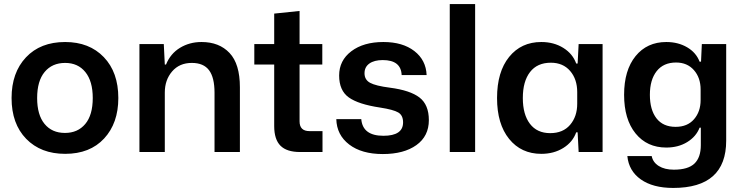

<svg xmlns="http://www.w3.org/2000/svg" viewBox="-20 -749 3665 946"><path d="M301 9Q181 9 109 -65Q37 -139 37 -266Q37 -391 108 -466.5Q179 -542 301 -542Q420 -542 491.5 -467.5Q563 -393 563 -266Q563 -142 493 -66.5Q423 9 301 9ZM300 -94Q363 -94 400 -138Q437 -182 437 -266Q437 -349 400.5 -394Q364 -439 301 -439Q237 -439 200 -394.5Q163 -350 163 -266Q163 -183 199.5 -138.5Q236 -94 300 -94Z M667 0V-532H787L792 -431H798Q820 -485 867 -513.5Q914 -542 973 -542Q1060 -542 1111 -488Q1162 -434 1162 -319V0H1037V-292Q1037 -367 1010 -403Q983 -439 925 -439Q864 -439 828 -397Q792 -355 792 -293V0Z M1458 0Q1393 0 1362 -31Q1331 -62 1331 -128V-431H1233V-532H1331V-682L1456 -695V-532H1568V-431H1456V-151Q1456 -103 1505 -103H1569V0Z M1637 -162H1760Q1767 -80 1869 -80Q1966 -80 1966 -146Q1966 -181 1942 -195Q1918 -209 1853 -219Q1746 -235 1698.5 -269Q1651 -303 1651 -377Q1651 -451 1711 -496.5Q1771 -542 1869 -542Q1964 -542 2021.5 -497.5Q2079 -453 2082 -379H1959Q1956 -453 1866 -453Q1824 -453 1800 -436Q1776 -419 1776 -388Q1776 -356 1803.5 -341Q1831 -326 1901 -317Q2001 -304 2047 -268.5Q2093 -233 2093 -157Q2093 -78 2031.5 -34Q1970 10 1866 10Q1762 10 1700.5 -37Q1639 -84 1637 -162Z M2196 0V-729H2321V0Z M2647 9Q2548 9 2488.5 -64.5Q2429 -138 2429 -266Q2429 -395 2488.5 -468.5Q2548 -542 2647 -542Q2709 -542 2755.5 -513Q2802 -484 2819 -436H2826L2831 -532H2949V0H2831L2826 -97H2819Q2802 -49 2755.5 -20Q2709 9 2647 9ZM2691 -93Q2754 -93 2789 -134Q2824 -175 2824 -238V-295Q2824 -359 2789 -399.5Q2754 -440 2694 -440Q2627 -440 2591.5 -394Q2556 -348 2556 -266Q2556 -185 2591 -139Q2626 -93 2691 -93Z M3297 177Q3197 177 3137.5 135Q3078 93 3071 20H3191Q3197 51 3226 69Q3255 87 3300 87Q3370 87 3401.5 57Q3433 27 3433 -34V-120H3427Q3410 -76 3366 -49Q3322 -22 3263 -22Q3168 -22 3111.5 -91.5Q3055 -161 3055 -282Q3055 -403 3111.5 -472.5Q3168 -542 3263 -542Q3321 -542 3365.5 -516Q3410 -490 3427 -445H3434L3438 -532H3558V-56Q3558 177 3297 177ZM3309 -124Q3367 -124 3399.5 -161.5Q3432 -199 3432 -256V-308Q3432 -366 3399 -403.5Q3366 -441 3311 -441Q3249 -441 3215.5 -398.5Q3182 -356 3182 -282Q3182 -208 3214.5 -166Q3247 -124 3309 -124Z"/></svg>

Font: Mona Sans SemiBold
Style: Regular
Weight: 600
Designer: Deni Anggara
Foundry: GitHub
Version: Version 2.000;Glyphs 3.2.3 (3260)